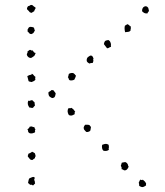

<svg xmlns="http://www.w3.org/2000/svg" viewBox="-20 -750 675 786"><path d="M126 -717.8Q125 -713.9 123 -711.4Q121.1 -709 120.1 -704.1Q117.2 -702.1 114.3 -700.7Q111.3 -699.2 109.4 -697.3Q101.6 -699.2 101.1 -700.7Q100.6 -702.1 98.6 -704.1Q91.8 -710.9 90.8 -711.9Q89.8 -715.8 91.3 -718.8Q92.8 -721.7 94.7 -724.6Q100.6 -725.6 104 -728.5Q107.4 -731.4 113.3 -728.5Q119.1 -722.7 121.6 -721.7Q124 -720.7 126 -717.8ZM584 -695.3Q575.2 -694.3 570.8 -696.8Q566.4 -699.2 561.5 -704.1Q561.5 -718.8 570.8 -723.1Q580.1 -727.5 586.9 -717.8L589.8 -706.1Q588.9 -702.1 586.9 -701.2Q585 -700.2 584 -695.3ZM514.6 -643.6Q516.6 -633.8 515.1 -630.9Q513.7 -627.9 514.6 -625Q510.7 -620.1 504.9 -619.6Q499 -619.1 492.2 -618.2Q488.3 -633.8 491.2 -644.5Q493.2 -646.5 496.1 -647.5Q499 -648.4 500 -651.4Q503.9 -649.4 506.8 -648.4Q509.8 -647.5 511.7 -642.6ZM123 -626Q118.2 -615.2 114.3 -613.3Q110.4 -611.3 108.4 -610.4Q102.5 -610.4 99.6 -614.3Q96.7 -618.2 92.8 -621.1Q92.8 -630.9 93.3 -630.9Q93.8 -630.9 94.7 -631.8Q97.7 -640.6 106 -640.1Q114.3 -639.6 119.1 -636.7Q120.1 -633.8 120.6 -630.9Q121.1 -627.9 123 -626ZM434.6 -558.6Q426.8 -555.7 424.3 -553.7Q421.9 -551.8 418 -552.7Q410.2 -562.5 408.7 -564.9Q407.2 -567.4 405.3 -569.3Q407.2 -581.1 412.6 -583.5Q418 -585.9 424.8 -585.9Q427.7 -583 429.7 -581.1Q431.6 -579.1 433.6 -572.3Q434.6 -568.4 434.1 -565.4Q433.6 -562.5 434.6 -558.6ZM126 -533.2Q122.1 -522.5 120.1 -521Q118.2 -519.5 115.2 -517.6Q112.3 -515.6 109.4 -513.7Q106.4 -511.7 100.6 -513.7Q97.7 -514.6 94.2 -518.1Q90.8 -521.5 89.8 -526.4Q89.8 -529.3 91.8 -532.7Q93.8 -536.1 92.8 -540Q95.7 -541 97.7 -543Q99.6 -544.9 102.5 -545.9Q105.5 -545.9 107.9 -543.9Q110.4 -542 113.3 -543.9Q116.2 -540 118.7 -536.6Q121.1 -533.2 126 -533.2ZM359.4 -492.2Q349.6 -492.2 348.6 -490.7Q347.7 -489.3 345.7 -490.2Q335.9 -495.1 335 -501Q334 -512.7 341.8 -517.6Q345.7 -520.5 348.6 -522Q351.6 -523.4 356.4 -521.5Q361.3 -516.6 361.3 -514.2Q361.3 -511.7 363.3 -510.7Q360.4 -507.8 361.8 -504.4Q363.3 -501 361.3 -497.1ZM110.4 -448.2Q115.2 -446.3 117.7 -442.4Q120.1 -438.5 125 -435.5Q123 -427.7 125 -423.8Q122.1 -419.9 118.2 -418Q114.3 -416 109.4 -414.1Q96.7 -416 96.7 -418.9L91.8 -438.5Q102.5 -444.3 106 -443.8Q109.4 -443.4 110.4 -448.2ZM291 -441.4Q290 -435.5 288.1 -432.1Q286.1 -428.7 284.2 -423.8Q280.3 -421.9 274.9 -420.9Q269.5 -419.9 264.6 -421.9Q261.7 -423.8 261.2 -427.7Q260.7 -431.6 257.8 -433.6Q259.8 -437.5 260.3 -440.9Q260.7 -444.3 261.7 -447.3Q268.6 -452.1 279.3 -451.2Q287.1 -446.3 287.6 -443.8Q288.1 -441.4 291 -441.4ZM198.2 -380.9 208 -368.2Q206.1 -353.5 201.7 -351.1Q197.3 -348.6 194.3 -348.6Q192.4 -348.6 187.5 -351.6Q182.6 -354.5 180.7 -357.4Q179.7 -359.4 178.7 -363.8Q177.7 -368.2 178.7 -373Q190.4 -378.9 189.5 -380.9ZM95.7 -337.9Q100.6 -335.9 103.5 -337.9Q106.4 -339.8 111.3 -339.8Q114.3 -338.9 115.7 -336.4Q117.2 -334 121.1 -332Q122.1 -328.1 122.1 -324.7Q122.1 -321.3 123 -317.4Q119.1 -314.5 117.7 -312Q116.2 -309.6 114.3 -308.6Q111.3 -307.6 108.4 -308.6Q105.5 -309.6 100.6 -309.6Q89.8 -323.2 95.7 -337.9ZM288.1 -293Q285.2 -291 285.6 -287.6Q286.1 -284.2 285.2 -282.2Q275.4 -276.4 270 -276.9Q264.6 -277.3 261.7 -279.3Q252.9 -293.9 259.8 -306.6Q262.7 -307.6 266.1 -307.1Q269.5 -306.6 272.5 -308.6Q282.2 -301.8 283.7 -298.3Q285.2 -294.9 288.1 -293ZM352.5 -230.5Q350.6 -217.8 350.1 -216.3Q349.6 -214.8 345.7 -211.9Q338.9 -209 335.4 -209.5Q332 -210 331.1 -211.9Q323.2 -219.7 323.2 -222.7Q321.3 -227.5 324.2 -232.9Q327.1 -238.3 329.1 -239.3Q345.7 -240.2 347.7 -236.3Q349.6 -232.4 352.5 -230.5ZM125 -220.7Q122.1 -213.9 123 -212.9Q124 -211.9 124 -210Q122.1 -207 119.6 -206.5Q117.2 -206.1 112.3 -204.1Q99.6 -202.1 95.7 -210Q94.7 -211.9 94.7 -215.3Q94.7 -218.8 91.8 -220.7Q99.6 -224.6 101.6 -231.4Q111.3 -233.4 113.3 -231Q115.2 -228.5 120.1 -230.5Q121.1 -226.6 122.1 -224.6Q123 -222.7 125 -220.7ZM424.8 -157.2Q426.8 -145.5 425.3 -143.6Q423.8 -141.6 425.8 -136.7Q417 -129.9 404.3 -132.8Q399.4 -135.7 397.9 -144Q396.5 -152.3 398.4 -157.2Q408.2 -161.1 413.6 -161.1Q418.9 -161.1 424.8 -157.2ZM93.8 -109.4Q93.8 -114.3 94.7 -114.7Q95.7 -115.2 95.7 -120.1Q99.6 -122.1 104 -124Q108.4 -126 111.3 -128.9Q120.1 -125 123 -122.1Q127 -110.4 125 -108.9Q123 -107.4 123 -102.5Q115.2 -97.7 115.2 -96.7Q115.2 -95.7 114.3 -95.7Q106.4 -93.8 102.1 -99.1Q97.7 -104.5 93.8 -109.4ZM477.5 -57.6Q478.5 -62.5 477.5 -65.4Q476.6 -68.4 474.6 -71.3Q475.6 -74.2 476.6 -77.1Q477.5 -80.1 478.5 -84Q487.3 -85.9 491.2 -86.4Q495.1 -86.9 500 -82Q504.9 -75.2 504.4 -72.8Q503.9 -70.3 506.8 -68.4Q504.9 -61.5 500 -56.6Q495.1 -51.8 488.3 -52.7Q485.4 -53.7 483.9 -55.2Q482.4 -56.6 477.5 -57.6ZM564.5 -14.6Q570.3 -9.8 573.2 -6.8Q579.1 1 578.1 2.9Q577.1 4.9 578.1 8.8Q566.4 17.6 560.1 15.6Q553.7 13.7 549.8 10.7Q549.8 1 547.9 -2Q549.8 -6.8 553.7 -14.6Q562.5 -11.7 563 -13.2Q563.5 -14.6 564.5 -14.6ZM121.1 -24.4Q123 -20.5 121.6 -19Q120.1 -17.6 120.1 -13.7Q124 -3.9 123 -2.4Q122.1 -1 124 1Q121.1 2.9 119.6 4.9Q118.2 6.8 116.2 8.8Q112.3 8.8 110.4 6.8Q108.4 4.9 103.5 6.8Q101.6 4.9 99.6 2.9Q97.7 1 94.7 -1Q97.7 -16.6 99.1 -18.6Q100.6 -20.5 108.4 -23.4Q110.4 -24.4 113.8 -25.4Q117.2 -26.4 121.1 -24.4Z"/></svg>

Font: Codystar
Style: Light
Weight: 300
Version: Version 1.000